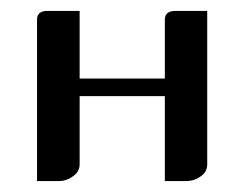

<svg xmlns="http://www.w3.org/2000/svg" viewBox="-20 -332 448 352"><path d="M47.9 0V-295.9Q47.9 -312 66.9 -312H126V-188H282.2V-295.9Q282.2 -312 301.8 -312H359.9V-30.8Q359.9 -16.6 348.1 -8.8Q336.4 0 320.8 0H282.2V-155.8H126V-30.8Q126 -17.1 113.8 -8.8Q102.1 0 86.9 0Z"/></svg>

Font: Hhenum
Style: Regular
Weight: 400
Designer: T. Christopher White
Version: Version 1.0